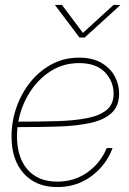

<svg xmlns="http://www.w3.org/2000/svg" viewBox="-20 -760 530 788"><path d="M214.8 7.8Q127.9 7.8 77.6 -47.9Q27.3 -103.5 27.3 -200.2Q27.3 -261.2 47.4 -318.8Q67.4 -376.5 104.2 -422.6Q141.1 -468.8 191.9 -496.1Q242.7 -523.4 304.2 -523.4Q358.9 -523.4 395.5 -502.4Q432.1 -481.4 450.4 -447.8Q468.8 -414.1 468.8 -375.5Q468.8 -324.2 437.7 -295.9Q406.7 -267.6 351.1 -255.4Q295.4 -243.2 220.2 -240.7Q145 -238.3 57.1 -238.3Q54.2 -238.3 51.8 -238.3Q49.8 -219.2 49.8 -200.2Q49.8 -113.8 93 -64.2Q136.2 -14.6 214.8 -14.6Q285.2 -14.6 338.9 -52.7Q392.6 -90.8 418 -152.3H441.9Q416.5 -83 356 -37.6Q295.4 7.8 214.8 7.8ZM55.2 -260.7Q144 -260.7 216.1 -262.9Q288.1 -265.1 339.6 -275.6Q391.1 -286.1 418.7 -309.6Q446.3 -333 446.3 -375.5Q446.3 -425.3 410.9 -463.1Q375.5 -501 304.2 -501Q239.3 -501 187.3 -467.5Q135.3 -434.1 101.1 -379.4Q66.9 -324.7 55.2 -260.7ZM234.4 -739.7 320.3 -625 445.8 -739.7H474.1V-739.3L327.6 -606H306.2L205.6 -739.3V-739.7Z"/></svg>

Font: Inter Display Thin
Style: Italic
Weight: 100
Italic angle: -9.39999°
Designer: Rasmus Andersson
Foundry: rsms
Version: Version 4.000;git-a52131595